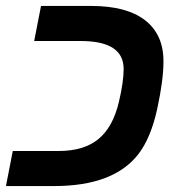

<svg xmlns="http://www.w3.org/2000/svg" viewBox="-31 -626 604 646"><path d="M151 0H-11L12 -118H167Q251 -118 300 -158Q349 -198 369 -283Q385 -350 385 -394Q385 -488 241 -488H84L107 -606H276Q395 -606 457 -558Q519 -510 519 -420Q519 -356 498 -260Q477 -163 435 -108Q352 0 151 0Z"/></svg>

Font: Libra Sans
Style: Bold Italic
Weight: 700
Italic angle: -12°
Foundry: Context Ltd
Version: Version 1.002